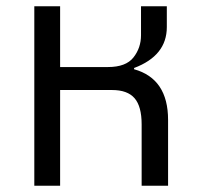

<svg xmlns="http://www.w3.org/2000/svg" viewBox="-20 -590 634 610"><path d="M89 0V-570H171V-377H323Q380 -377 404 -407.5Q428 -438 428 -478V-570H510V-504Q510 -413 406 -374V-370Q514 -340 514 -209V0H430V-195Q430 -252 407.5 -278Q385 -304 336 -304H171V0Z"/></svg>

Font: Anuphan
Style: Regular
Weight: 400
Designer: Mike Abbink, Paul van der Laan, Pieter van Rosmalen, Mint Tantisuwanna
Foundry: Bold Monday; Cadson Demak
Version: Version 3.002;hotconv 1.0.109;makeotfexe 2.5.65596